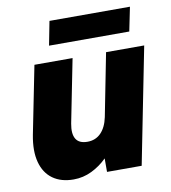

<svg xmlns="http://www.w3.org/2000/svg" viewBox="-78 -739 722 813"><g transform="rotate(-10 283.0 -332.5)"><path d="M467 0H318V-58Q289 -29 252 -11Q215 7 174 7Q120 7 84.5 -18.5Q49 -44 36 -92.5Q23 -141 36 -209L94 -500H258L204 -228Q196 -185 209.5 -162.5Q223 -140 259 -140Q294 -140 317 -163.5Q340 -187 349 -230L402 -500H566ZM189 -672H535L514 -569H169Z"/></g></svg>

Font: Albert Sans Black
Style: Italic
Weight: 900
Italic angle: -11.25°
Designer: Andreas Rasmussen
Foundry: a.Foundry
Version: Version 1.025